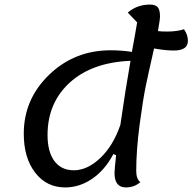

<svg xmlns="http://www.w3.org/2000/svg" viewBox="-20 -795 842 840"><path d="M265 25Q184 25 134 -39.5Q84 -104 84 -210Q84 -361 195 -468Q306 -575 464 -575Q513 -575 557 -568Q562 -593 569.5 -636Q577 -679 580 -697L539 -740Q580 -775 636 -775Q660 -775 670 -763.5Q680 -752 680 -724Q680 -709 671 -659Q683 -657 712 -657Q754 -657 785 -667Q802 -643 802 -616Q802 -574 740 -574Q704 -574 654 -583Q631 -482 618.5 -422.5Q606 -363 591 -251Q576 -139 576 -47Q576 -12 594 2Q567 25 531 25Q481 25 481 -38Q481 -53 488 -116L476 -121Q439 -51 383.5 -13Q328 25 265 25ZM188 -204Q188 -131 218 -90.5Q248 -50 303 -50Q362 -50 418.5 -103.5Q475 -157 506 -247V-245Q529 -404 551 -529Q382 -522 285 -433.5Q188 -345 188 -204Z"/></svg>

Font: Lemonada Light
Style: Regular
Weight: 300
Designer: Mohamed Gaber (Arabic), Eduardo Tunni (Latin)
Foundry: Kief Type Foundry
Version: Version 4.004